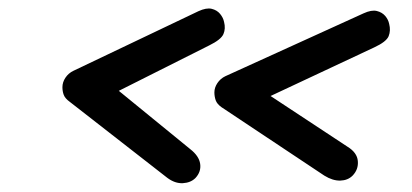

<svg xmlns="http://www.w3.org/2000/svg" viewBox="-20 -552 956 446"><path d="M799 -144Q788 -133 770.5 -132.5Q753 -132 733.5 -144L494.5 -303Q484 -310.5 481 -319.2Q478 -328 478 -337.5Q478 -348.5 485 -359Q492 -369.5 503.5 -375L824.5 -521Q843 -529.5 855.2 -526.5Q867.5 -523.5 874.8 -515Q882 -506.5 884 -496.5Q888 -481 882.8 -468Q877.5 -455 849.5 -442L608.5 -329L787.5 -211Q809.5 -197.5 811.2 -178Q813 -158.5 799 -144ZM434 -138.5Q423 -127.5 404.8 -126.5Q386.5 -125.5 368.5 -139L142 -315.5Q131 -323.5 128 -331.8Q125 -340 125 -349.5Q125 -361 132 -371.5Q139 -382 150.5 -387.5L441 -526Q459.5 -534.5 471.8 -531.5Q484 -528.5 491.2 -519.8Q498.5 -511 500.5 -501Q504.5 -485.5 499 -472.8Q493.5 -460 466 -446.5L256 -341L422 -205.5Q442.5 -189.5 445 -171.2Q447.5 -153 434 -138.5Z"/></svg>

Font: Edu AU VIC WA NT Hand Medium
Style: Regular
Weight: 500
Version: Version 1.001